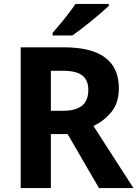

<svg xmlns="http://www.w3.org/2000/svg" viewBox="-20 -954 697 974"><path d="M304 -714Q583 -714 583 -506Q583 -433 546 -387Q509 -341 454 -315L657 0H482L323 -274H238V0H85V-714ZM301 -595H238V-392H301Q362 -392 395 -417Q428 -442 428 -499Q428 -547 397.5 -571Q367 -595 301 -595ZM532 -924Q517 -910 494 -890Q471 -870 444 -848Q417 -826 391.5 -806.5Q366 -787 347 -774H247V-787Q263 -806 284.5 -831.5Q306 -857 327 -884.5Q348 -912 363 -934H532Z"/></svg>

Font: Noto Sans Meetei Mayek
Style: Bold
Weight: 700
Designer: Monotype Design Team and Neelakash Kshetrimayum
Foundry: Monotype Imaging Inc.
Version: Version 2.002; ttfautohint (v1.8.4.7-5d5b)